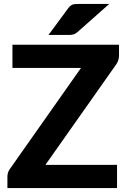

<svg xmlns="http://www.w3.org/2000/svg" viewBox="-20 -952 647 972"><path d="M582.5 -670.5Q582.5 -659 578.8 -647.2Q575 -635.5 568 -625.5L210 -117.5H572.5V0H17.5V-58.5Q17.5 -69 21 -79.2Q24.5 -89.5 31 -98L390 -608H43V-725.5H582.5ZM533 -932 371.5 -789Q366 -784.5 361 -781.8Q356 -779 350.8 -777.5Q345.5 -776 339.2 -775.5Q333 -775 325.5 -775H225.5L325.5 -910.5Q331 -918 336.2 -922.2Q341.5 -926.5 347.8 -928.8Q354 -931 362 -931.5Q370 -932 380.5 -932Z"/></svg>

Font: Lato 2
Style: Regular
Weight: 800
Designer: Lukasz Dziedzic with Adam Twardoch and Botio Nikoltchev
Foundry: tyPoland Lukasz Dziedzic
Version: Version 2.015; 2015-08-06; http://www.latofonts.com/